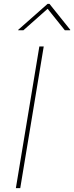

<svg xmlns="http://www.w3.org/2000/svg" viewBox="-20 -966 381 986"><path d="M204.6 -727.5 84 0H61.5L182.1 -727.5ZM100.1 -810.5H73.2L73.7 -813L224.6 -946.3H233.9L340.8 -813L340.3 -810.5H313L224.6 -920.9Z"/></svg>

Font: Inter 18pt Thin
Style: Italic
Weight: 250
Italic angle: -9.3988°
Version: Version 4.001;git-66647c0bb